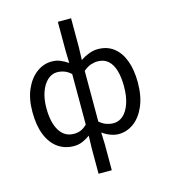

<svg xmlns="http://www.w3.org/2000/svg" viewBox="-143 -909 1106 1251"><g transform="rotate(-15 410.0 -283.5)"><path d="M365 229V53.8L367.4 -27.5Q345.4 -10.9 317.9 1.3Q290.4 13.4 258.5 13.4Q196.4 13.4 149.9 -19.9Q103.5 -53.1 78.1 -116.8Q52.8 -180.4 52.8 -271Q52.8 -359.1 81.1 -423.2Q109.4 -487.2 156.5 -522Q203.5 -556.8 258.5 -556.8Q290.7 -556.8 316.9 -545.5Q343.1 -534.3 367.4 -517.6L365 -597.2V-796H454.3V-597.2L451.5 -515.1Q478.1 -533.3 508.8 -545.1Q539.4 -556.8 569.4 -556.8Q633.4 -556.8 677.1 -522.3Q720.9 -487.8 743.5 -426.1Q766.2 -364.3 766.2 -280Q766.2 -187.5 737.7 -121.5Q709.3 -55.6 662.5 -21.1Q615.8 13.4 559.9 13.4Q534.1 13.4 506.1 3.1Q478.2 -7.1 451.5 -26.4L454.3 53.8V229ZM278.3 -63.7Q302.6 -63.7 323.6 -71.8Q344.6 -80 367.4 -102.2V-443Q344.9 -463.8 321.3 -471.9Q297.8 -480.1 274.3 -480.1Q238.6 -480.1 209.8 -453.7Q180.9 -427.3 164.1 -380.6Q147.3 -333.9 147.3 -271.8Q147.3 -173.9 181.5 -118.8Q215.7 -63.7 278.3 -63.7ZM544.1 -63.7Q582.1 -63.7 610.9 -89.4Q639.6 -115.2 656.1 -163.6Q672.6 -212 672.6 -278.8Q672.6 -339.2 659.6 -384.5Q646.7 -429.8 619.1 -454.9Q591.6 -480.1 547.3 -480.1Q525.4 -480.1 501.5 -472Q477.7 -464 451.5 -441.8V-99.8Q476.9 -78.4 501.2 -71Q525.6 -63.7 544.1 -63.7Z"/></g></svg>

Font: Noto Sans KR Thin
Style: Regular
Weight: 100
Designer: Ryoko NISHIZUKA 西塚涼子 (kana, bopomofo & ideographs); Paul D. Hunt (Latin, Greek & Cyrillic); Sandoll Communications 산돌커뮤니
Foundry: Adobe
Version: Version 2.004-H2;hotconv 1.0.118;makeotfexe 2.5.65603